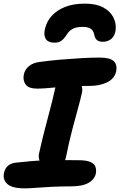

<svg xmlns="http://www.w3.org/2000/svg" viewBox="-30 -1026 661 1057"><path d="M177 -538Q127 -538 111 -561Q95 -584 101 -615Q107 -644 130 -662.5Q153 -681 189 -685Q247 -693 306.5 -698Q366 -703 420 -706Q474 -709 518 -709Q575 -709 595.5 -690Q616 -671 610 -635Q601 -593 560 -573Q519 -553 463 -553Q413 -553 375 -551.5Q337 -550 307.5 -547.5Q278 -545 255 -543Q232 -541 213 -539.5Q194 -538 177 -538ZM266 -104Q223 -104 200.5 -125Q178 -146 185 -181Q199 -245 215 -307Q231 -369 246 -425.5Q261 -482 271 -528Q278 -565 294 -583Q310 -601 344 -601Q382 -601 405.5 -576Q429 -551 421 -515Q414 -482 399.5 -430Q385 -378 367.5 -311Q350 -244 334 -165Q323 -104 266 -104ZM107 11Q37 11 10.5 -13Q-16 -37 -8 -74Q-3 -98 13.5 -113Q30 -128 61 -131Q107 -136 142.5 -139Q178 -142 208 -143Q238 -144 266.5 -144.5Q295 -145 327.5 -144.5Q360 -144 402 -144Q446 -144 468 -134Q490 -124 495.5 -107.5Q501 -91 498 -73Q492 -40 458.5 -20Q425 0 361 0Q303 0 253.5 2.5Q204 5 166 8Q128 11 107 11ZM438 -1006Q499 -1006 537.5 -985.5Q576 -965 593 -932.5Q610 -900 607 -864Q603 -829 583.5 -812.5Q564 -796 536 -796Q516 -796 504.5 -805Q493 -814 489 -834Q486 -854 471.5 -866Q457 -878 424 -878Q389 -878 369 -866.5Q349 -855 337 -835Q324 -814 309 -802.5Q294 -791 271 -791Q234 -791 221.5 -812.5Q209 -834 218 -869Q228 -910 256.5 -940.5Q285 -971 330 -988.5Q375 -1006 438 -1006Z"/></svg>

Font: Shantell Sans
Style: Bold Italic
Weight: 700
Italic angle: -11°
Designer: Stephen Nixon, Anya Danilova, Shantell Martin
Foundry: Arrow Type
Version: Version 1.011;[c5ecc13dd]